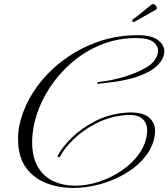

<svg xmlns="http://www.w3.org/2000/svg" viewBox="-20 -868 828 944"><path d="M275 -98Q274 -95 270 -95Q261 -95 264 -103Q287 -146 334 -192Q381 -238 448 -272.5Q515 -307 597 -314Q604 -315 610 -315Q616 -315 623 -315Q688 -315 717 -286.5Q746 -258 742 -215Q737 -155 699.5 -105Q662 -55 603.5 -19Q545 17 476 36.5Q407 56 339 56Q267 56 205.5 31.5Q144 7 106.5 -45.5Q69 -98 69 -183Q69 -191 69 -199Q69 -207 70 -215Q76 -279 106.5 -347Q137 -415 189.5 -477Q242 -539 313.5 -588Q385 -637 472 -666Q559 -695 659 -695Q725 -695 756.5 -671Q788 -647 788 -615Q788 -590 769 -563.5Q750 -537 714 -517Q674 -495 626.5 -482.5Q579 -470 535 -464.5Q491 -459 462 -456H461Q458 -456 458 -459Q458 -464 465 -465Q531 -472 594 -491.5Q657 -511 702 -538Q727 -553 742 -575Q757 -597 757 -619Q757 -644 732.5 -662.5Q708 -681 651 -681Q564 -681 488.5 -652.5Q413 -624 351.5 -575.5Q290 -527 244.5 -465.5Q199 -404 172.5 -337.5Q146 -271 140 -208Q139 -198 138.5 -189Q138 -180 138 -171Q138 -94 167 -46Q196 2 244 23.5Q292 45 349 45Q408 45 468 25Q528 5 580 -30.5Q632 -66 665.5 -114Q699 -162 703 -217Q707 -258 681.5 -282.5Q656 -307 597 -302Q518 -295 453 -261.5Q388 -228 342.5 -184Q297 -140 275 -98ZM638.7 -759.6H637Q630.2 -759.6 630.2 -767.3Q630.2 -770.7 633.6 -773.2Q653.1 -786 678.6 -807.7Q704.1 -829.3 725.4 -845.5Q729.6 -848 732.2 -848Q739 -848 744.9 -841.7Q750.9 -835.3 750.9 -828.5Q750.9 -822.5 745.8 -820Z"/></svg>

Font: MonteCarlo
Style: Regular
Weight: 400
Designer: Robert E. Leuschke
Foundry: Robert E. Leuschke
Version: Version 1.010; ttfautohint (v1.8.3)